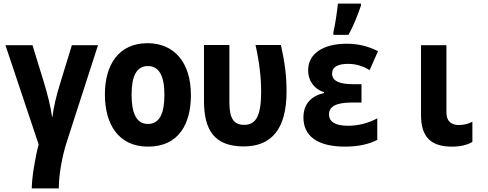

<svg xmlns="http://www.w3.org/2000/svg" viewBox="-20 -798 2690 1058"><path d="M155 240H304C304 167 322 64 347 -13L520 -549H376L311 -337C291 -274 274 -200 269 -154H267C260 -207 240 -286 222 -344L159 -549H10L193 -2C174 68 155 183 155 240Z M796 10C967 10 1032 -118 1032 -274C1032 -455 939 -560 793 -560C634 -560 558 -441 558 -278C558 -117 630 10 796 10ZM795 -115C733 -115 705 -172 705 -276C705 -378 732 -434 795 -434C857 -434 886 -379 886 -276C886 -172 859 -115 795 -115Z M1322 9C1478 9 1559 -89 1559 -294C1559 -380 1550 -451 1528 -550H1388C1409 -456 1419 -372 1419 -292C1419 -161 1391 -110 1326 -110C1265 -110 1244 -150 1244 -234V-550H1104V-243C1104 -81 1161 8 1322 9Z M1817 -620V-606H1900C1930 -659 1952 -718 1969 -767V-778H1842C1839 -745 1826 -653 1817 -620ZM1882 10C1953 10 2011 -3 2059 -27V-146C2013 -121 1958 -105 1898 -105C1827 -105 1793 -127 1793 -168C1793 -208 1827 -233 1918 -233H1972V-334H1927C1851 -334 1810 -351 1810 -393C1810 -429 1842 -446 1897 -446C1944 -446 1978 -434 2017 -412L2063 -516C2006 -545 1950 -557 1889 -557C1765 -557 1678 -505 1678 -411C1678 -349 1715 -306 1765 -290V-285C1701 -271 1652 -230 1652 -151C1652 -55 1720 10 1882 10Z M2470 10C2518 10 2554 1 2583 -16V-127C2560 -116 2537 -109 2509 -109C2473 -109 2440 -124 2440 -179V-549H2300V-163C2300 -37 2361 10 2470 10Z"/></svg>

Font: Noto Sans Mono Condensed ExtraBold
Style: Regular
Weight: 800
Width: 3
Designer: Monotype Design Team
Foundry: Monotype Imaging Inc.
Version: Version 2.014